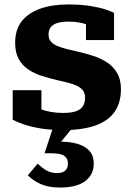

<svg xmlns="http://www.w3.org/2000/svg" viewBox="-20 -572 596 862"><path d="M362 -134Q362 -154 351.5 -167Q341 -180 323 -188Q305 -196 282 -201.5Q259 -207 234 -213Q200 -221 167 -231.5Q134 -242 107 -260Q80 -278 64 -307Q48 -336 48 -380Q48 -439 77.5 -476.5Q107 -514 160.5 -533Q214 -552 286 -552Q344 -552 386.5 -545Q429 -538 455.5 -529Q482 -520 492 -514V-392H366V-488Q381 -490 389 -486Q397 -482 400 -475.5Q403 -469 402.5 -461Q402 -453 400 -445Q388 -455 371 -461.5Q354 -468 333 -471.5Q312 -475 286 -475Q241 -475 219.5 -460.5Q198 -446 198 -417Q198 -398 208 -386Q218 -374 236.5 -366Q255 -358 279 -352Q303 -346 330 -340Q365 -332 399 -321Q433 -310 461 -291.5Q489 -273 506 -244Q523 -215 523 -172Q523 -111 494.5 -70Q466 -29 408 -8.5Q350 12 263 12Q207 12 162 4.5Q117 -3 85.5 -14Q54 -25 37 -35V-167H166V-39Q147 -46 136.5 -55.5Q126 -65 122.5 -75Q119 -85 121.5 -91.5Q124 -98 131 -98Q144 -89 163.5 -81.5Q183 -74 208.5 -69.5Q234 -65 264 -65Q298 -65 319.5 -72Q341 -79 351.5 -94.5Q362 -110 362 -134ZM311 -5 242 79 238 64Q291 63 327 73.5Q363 84 382 106Q401 128 401 161Q401 191 389 211.5Q377 232 357 245Q337 258 309.5 264Q282 270 251 270Q198 270 163 254.5Q128 239 105 215L149 163Q159 172 171.5 182Q184 192 200 198.5Q216 205 236 205Q261 205 273 194Q285 183 285 162Q285 140 269 128Q253 116 207 116H180L220 -5Z"/></svg>

Font: Roboto Serif
Style: Bold
Weight: 700
Designer: Greg Gazdowicz
Foundry: Commercial Type
Version: Version 1.008